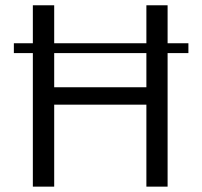

<svg xmlns="http://www.w3.org/2000/svg" viewBox="-20 -696 755 716"><path d="M682.6 -534.7V-498H31.7V-534.7ZM525.9 -676.3H605V0H525.9V-305.7H182.1V0H102.5V-676.3H182.1V-370.6H525.9Z"/></svg>

Font: Estedad-FD Regular
Style: FD-Regular
Weight: 400
Designer: Amin Abedi
Version: Version 7.3